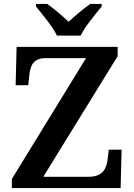

<svg xmlns="http://www.w3.org/2000/svg" viewBox="-20 -951 678 971"><path d="M268 -771H388C409 -816 463 -880 494 -918V-931H436C405 -909 357 -869 327 -841C297 -869 251 -909 219 -931H162V-918C193 -880 247 -816 268 -771ZM40 0H590L595 -194H530L525 -150C520 -102 502 -57 429 -57H199L575 -667V-714H64L59 -520H123L128 -569C133 -620 149 -657 210 -657H415L40 -46Z"/></svg>

Font: Noto Serif Gurmukhi SemiBold
Style: Regular
Weight: 600
Designer: Vaibhav Singh and the Monotype Design Team
Foundry: Monotype Imaging Inc.
Version: Version 2.004